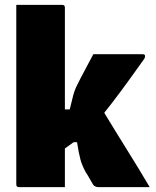

<svg xmlns="http://www.w3.org/2000/svg" viewBox="-20 -770 640 790"><path d="M247 0H58Q47 0 47 -11V-750H236Q247 -750 247 -739V-320H267Q276 -358 281 -377Q286 -396 293 -411Q300 -426 313 -451Q327 -477 338.5 -499Q350 -521 364 -547H566Q577 -547 577 -539Q577 -532 570 -523Q516 -447 477.5 -395Q439 -343 409 -306Q456 -228 503 -153Q550 -78 596 0H386Q369 0 362 -12Q358 -18 350.5 -32Q343 -46 333 -61Q318 -88 311 -113.5Q304 -139 297 -185H283Q267 -173 247 -159Z"/></svg>

Font: Recursive Mn Lnr St Blk
Style: Regular
Weight: 900
Monospace: yes
Version: Version 1.079;hotconv 1.0.112;makeotfexe 2.5.65598; ttfautoh